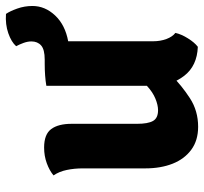

<svg xmlns="http://www.w3.org/2000/svg" viewBox="-40 -634 683 642"><g transform="rotate(-90 301.0 -312.5)"><path d="M59.5 -376Q59.5 -405 54.2 -430.2Q49 -455.5 36 -474.5Q52 -488 76.5 -497Q101 -506 129 -506Q173.5 -506 191 -482.2Q208.5 -458.5 208.5 -414V-195Q208.5 -159 218 -142Q227.5 -125 254 -125Q271 -125 292.5 -133.8Q314 -142.5 335.2 -162Q356.5 -181.5 371.5 -212.5V-81Q336.5 -46 294.2 -18.5Q252 9 198.5 9Q153 9 122 -13.8Q91 -36.5 75.2 -76.2Q59.5 -116 59.5 -167ZM335.5 -141.5V-498.5Q367.5 -504 410 -504H423Q457 -504 470.5 -516Q484 -528 484 -548.5Q484 -561 479 -574.8Q474 -588.5 468 -599.5Q482 -615.5 511.5 -625.8Q541 -636 576 -633.5Q585 -620.5 593.8 -596Q602.5 -571.5 602.5 -545Q602.5 -503 570.8 -469.2Q539 -435.5 484.5 -425.5V-142Q484.5 -117.5 492 -97.2Q499.5 -77 512.5 -67Q508 -47 494.2 -25Q480.5 -3 466 8Q402 5.5 368.8 -37.8Q335.5 -81 335.5 -141.5Z"/></g></svg>

Font: Signika Negative
Style: Bold
Weight: 700
Designer: Anna Giedry
Foundry: Anna Giedry
Version: Version 2.001